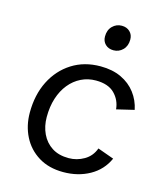

<svg xmlns="http://www.w3.org/2000/svg" viewBox="-109 -798 756 889"><g transform="rotate(15 269.0 -353.5)"><path d="M277 9Q208 9 158.5 -21.5Q109 -52 83 -103.5Q57 -155 57 -217Q57 -303 90 -368.5Q123 -434 182 -471.5Q241 -509 319 -509Q376 -509 418.5 -489Q461 -469 487.5 -434Q514 -399 523 -355L439 -335Q435 -379 404.5 -409.5Q374 -440 315 -440Q277 -440 244.5 -424Q212 -408 188 -378.5Q164 -349 151 -308.5Q138 -268 138 -218Q138 -174 155 -138Q172 -102 204.5 -81Q237 -60 285 -60Q324 -60 358.5 -80Q393 -100 407 -139L485 -111Q459 -53 403.5 -22Q348 9 277 9ZM356 -596Q332 -596 317 -610.5Q302 -625 302 -648Q302 -679 320.5 -697.5Q339 -716 365 -716Q389 -716 404 -701.5Q419 -687 419 -664Q419 -633 400.5 -614.5Q382 -596 356 -596Z"/></g></svg>

Font: Work Sans
Style: Italic
Weight: 400
Italic angle: -13°
Designer: Wei Huang
Foundry: Wei Huang
Version: Version 2.012